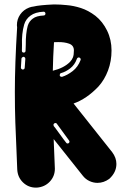

<svg xmlns="http://www.w3.org/2000/svg" viewBox="-20 -859 572 879"><path d="M148 0H145Q109.9 0 85.1 -24Q60.4 -48 58.9 -84.2Q56.9 -127.7 55.4 -171.8Q52.5 -233.2 50.2 -298.3Q48 -363.4 48 -438.6Q48 -565.8 58.4 -733.7L57.4 -743.6Q57.4 -770.8 72.5 -792.6Q87.6 -814.4 113.4 -824.3Q123.8 -828.2 134.2 -829.2Q159.4 -835.6 224.8 -838.6H231.7Q256.4 -838.6 284.7 -835.6Q316.3 -833.2 350.2 -822.3Q384.2 -811.4 416.8 -786.6Q450 -760.4 470.3 -718.8Q490.6 -677.2 490.6 -628.2Q490.6 -578.7 474.5 -536.1Q458.4 -493.6 430.7 -462.9Q377.2 -406.4 316.8 -385.1L493.6 -162.4Q512.9 -136.6 512.9 -108.4Q512.9 -69.8 480.2 -40.1Q455 -21.8 426.2 -21.8Q407.4 -21.8 389.4 -30.2Q371.3 -38.6 358.4 -55.4L225.7 -222.3L231.2 -86.6Q231.2 -52 207.7 -27.2Q184.2 -2.5 148 0ZM89.6 -618.3Q92.6 -618.3 94.8 -620.5Q97 -622.8 97 -626.2Q97.5 -640.6 98 -653.5Q97.5 -705.9 106.9 -740.6Q113.4 -761.9 130.2 -773.8Q146.5 -786.6 180.2 -788.1Q183.7 -788.1 185.9 -790.6Q188.1 -793.1 188.1 -796.5Q188.1 -800 185.9 -802.7Q183.7 -805.4 180.2 -805.4H179.2Q141.1 -803.5 119.8 -787.6Q98 -771.8 90.6 -746.5Q78.7 -705 80.7 -651Q80.7 -639.6 80.2 -627.2V-626.2Q80.2 -622.8 82.4 -620.5Q84.7 -618.3 88.1 -618.3ZM221.8 -535.1Q273.8 -548 301 -576.2Q309.4 -585.1 313.9 -596.3Q318.3 -607.4 318.3 -628.2Q318.3 -651 296.8 -658.9Q275.2 -666.8 246 -666.3L227.2 -665.8Q222.8 -596 221.8 -535.1ZM84.2 -540.6Q87.6 -540.6 90.3 -542.8Q93.1 -545 93.1 -549L96 -589.6Q96 -593.6 93.3 -596.3Q90.6 -599 87.1 -599Q83.7 -598 81.2 -595.8Q78.7 -593.6 78.2 -590.6L75.7 -549Q75.7 -546 78.2 -543.6Q80.7 -541.1 84.2 -540.6ZM261.9 -507.4H264.4Q288.6 -514.9 312.9 -533.7Q337.1 -552.5 349 -584.2L349.5 -587.1Q349.5 -590.6 346.8 -593.3Q344.1 -596 340.6 -596Q338.1 -596 335.9 -594.6Q333.7 -593.1 332.2 -590.1Q322.8 -562.9 302 -546.5Q281.2 -530.2 259.4 -524.3Q256.4 -523.8 255 -521Q253.5 -518.3 253.5 -515.8V-513.4Q254 -510.4 256.7 -508.9Q259.4 -507.4 261.9 -507.4ZM289.6 -202Q291.6 -202 294.6 -203.5Q298 -206.4 298 -209.9Q298 -212.9 296.5 -215.3L240.1 -292.6Q239.6 -294.1 237.4 -295Q235.1 -296 233.2 -296Q229.2 -295 227 -292.8Q224.8 -290.6 224.8 -287.1Q224.8 -284.7 226.2 -281.7Q228.2 -279.2 232.2 -274.3Q239.6 -264.4 250.5 -249.3Q261.4 -234.2 270.8 -221.5Q280.2 -208.9 283.2 -205.4Q285.1 -202 289.6 -202Z"/></svg>

Font: AKL FREE 002
Style: Regular
Weight: 400
Designer: AKL
Foundry: AKL
Version: Version 1.00;August 17, 2024;FontCreator 13.0.0.2675 64-bit